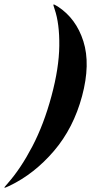

<svg xmlns="http://www.w3.org/2000/svg" viewBox="-111 -740 427 875"><path d="M263 -302Q224 -156.5 135 -52.2Q46 52 -67 106.5Q-89.5 117 -90.5 115.5Q-91.5 114.5 -88.8 110.8Q-86 107 -74.5 94Q-16 27.5 36.5 -73Q89 -173.5 123.5 -302Q158 -430 159.2 -531Q160.5 -632 138 -698Q133.5 -710.5 132.8 -714.5Q132 -718.5 133 -719.5Q135 -721 152 -710.5Q236 -656 269 -551.8Q302 -447.5 263 -302Z"/></svg>

Font: Fraunces 144pt S000 Black
Style: Italic
Weight: 900
Italic angle: -16°
Version: Version 1.000; ttfautohint (v1.8.3)